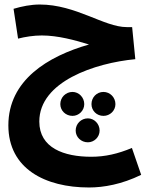

<svg xmlns="http://www.w3.org/2000/svg" viewBox="-20 -559 651 850"><path d="M374 271C439 271 519 257 605 215L564 96C502 122 445 135 384 135C263 135 154 96 154 -21C154 -198 400 -280 579 -297L565 -439H541C441 -439 316 -539 156 -539C117 -539 77 -531 40 -520L60 -388C91 -396 129 -402 165 -402C236 -402 313 -381 374 -362C192 -310 17 -204 17 -4C17 188 180 271 374 271ZM301 -46C329 -46 353 -69 353 -98C353 -128 329 -152 301 -152C271 -152 247 -128 247 -98C247 -69 271 -46 301 -46ZM438 -46C467 -46 491 -69 491 -98C491 -128 467 -152 438 -152C408 -152 385 -128 385 -98C385 -69 408 -46 438 -46ZM369 71C397 71 421 48 421 19C421 -11 397 -35 369 -35C339 -35 315 -11 315 19C315 48 339 71 369 71Z"/></svg>

Font: Noto Sans Arabic UI Cn
Style: Bold
Weight: 700
Width: 3
Designer: Monotype Design Team, Nadine Chahine and Nizar Qandah
Foundry: Monotype Imaging Inc.
Version: Version 2.010